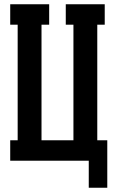

<svg xmlns="http://www.w3.org/2000/svg" viewBox="-20 -755 540 902"><path d="M397 127V0H28V-96H63V-639H28V-735H211V-639H175V-96H325V-639H289V-735H472V-639H437V-96H484V127Z"/></svg>

Font: Iosevka Gothic
Style: Bold
Weight: 700
Monospace: yes
Designer: Belleve Invis
Foundry: Belleve Invis
Version: Version 15.5.1; ttfautohint (v1.8.4)